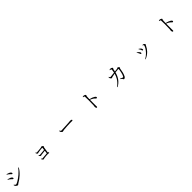

<svg xmlns="http://www.w3.org/2000/svg" viewBox="1239 -4360 8023 8023"><g transform="rotate(-45 5250.0 -349.0)"><path d="M308.6 -17.6Q288.1 -17.6 252.9 -40.5Q217.8 -63.5 203.1 -86.9Q195.3 -97.7 189.5 -118.2Q183.6 -137.7 183.6 -149.4L197.3 -158.2Q222.7 -127.9 237.3 -115.2Q260.7 -95.7 281.2 -95.7Q314.5 -95.7 416 -157.2Q526.4 -223.6 632.8 -315.4Q759.8 -425.8 835 -533.2L856.4 -518.6Q782.2 -383.8 644.5 -257.8Q519.5 -143.6 360.4 -52.7Q353.5 -48.8 341.8 -37.1Q323.2 -17.6 308.6 -17.6ZM358.4 -339.8Q346.7 -339.8 335 -348.6Q328.1 -353.5 311.5 -370.1Q287.1 -395.5 268.6 -410.2Q218.8 -452.1 165 -480.5L173.8 -501Q237.3 -485.4 295.9 -461.9Q337.9 -444.3 361.3 -419.9Q384.8 -395.5 384.8 -369.1Q384.8 -339.8 358.4 -339.8ZM473.6 -515.6Q458 -515.6 426.8 -549.8Q400.4 -577.1 381.8 -592.8Q334 -635.7 287.1 -660.2L296.9 -681.6Q347.7 -668.9 411.1 -641.6Q500 -596.7 500 -545.9Q500 -533.2 492.7 -524.4Q485.4 -515.6 473.6 -515.6Z M1834 -23.4Q1818.4 -23.4 1797.9 -43.9Q1778.3 -61.5 1772.5 -77.1Q1763.7 -96.7 1763.7 -116.2L1774.4 -122.1Q1776.4 -120.1 1779.3 -116.2Q1806.6 -85 1829.1 -85Q1858.4 -85 1994.1 -98.6Q2074.2 -106.4 2103.5 -108.4Q2106.4 -127.9 2111.3 -175.8Q2115.2 -221.7 2118.2 -244.1Q2016.6 -236.3 1902.3 -219.7Q1891.6 -217.8 1877.9 -211.9Q1865.2 -207 1858.4 -207Q1844.7 -207 1826.2 -223.6Q1810.5 -239.3 1801.8 -254.9Q1793.9 -268.6 1792 -293L1803.7 -299.8Q1835 -266.6 1856.4 -266.6Q1871.1 -266.6 1985.4 -277.3Q2084 -287.1 2123 -290Q2130.9 -362.3 2135.7 -401.4Q2136.7 -409.2 2128.9 -409.2Q2091.8 -409.2 2014.6 -399.4Q1941.4 -390.6 1890.6 -380.9Q1881.8 -378.9 1865.2 -372.1Q1848.6 -365.2 1840.8 -365.2Q1826.2 -365.2 1805.7 -386.7Q1786.1 -406.2 1782.2 -421.9Q1778.3 -432.6 1776.4 -457V-460L1790 -464.8Q1791 -463.9 1793 -461.9Q1818.4 -427.7 1838.9 -427.7Q1868.2 -427.7 1970.7 -438.5Q2067.4 -448.2 2101.6 -454.1Q2114.3 -456.1 2127 -463.9Q2137.7 -470.7 2145.5 -470.7Q2161.1 -470.7 2190.4 -448.2Q2220.7 -425.8 2220.7 -410.2Q2220.7 -402.3 2210.9 -390.6Q2199.2 -377 2197.3 -366.2Q2190.4 -329.1 2170.9 -197.3Q2161.1 -134.8 2157.2 -107.4Q2172.9 -102.5 2184.6 -92.3Q2196.3 -82 2196.3 -72.3Q2196.3 -49.8 2174.8 -49.8Q2168.9 -49.8 2148.4 -52.7Q2115.2 -56.6 2098.6 -56.6Q2001 -56.6 1879.9 -36.1Q1874 -34.2 1861.3 -30.3Q1840.8 -23.4 1834 -23.4Z M3214.8 -274.4Q3196.3 -274.4 3169.9 -301.8Q3143.6 -327.1 3133.8 -352.5Q3127.9 -371.1 3126 -404.3L3144.5 -410.2Q3145.5 -408.2 3147.5 -404.3Q3165 -376 3175.8 -366.2Q3192.4 -349.6 3216.8 -349.6Q3276.4 -349.6 3575.2 -368.2Q3646.5 -372.1 3657.2 -373Q3688.5 -375 3726.6 -379.9Q3755.9 -382.8 3767.6 -382.8Q3795.9 -382.8 3818.4 -372.1Q3842.8 -359.4 3842.8 -341.8Q3842.8 -314.5 3802.7 -314.5Q3789.1 -314.5 3759.8 -315.4Q3714.8 -316.4 3683.6 -316.4Q3636.7 -316.4 3497.1 -308.6Q3351.6 -299.8 3302.7 -293.9Q3275.4 -291 3247.1 -281.2Q3227.5 -274.4 3214.8 -274.4Z M4933.6 22.5Q4913.1 22.5 4900.4 -6.8Q4888.7 -32.2 4888.7 -60.5Q4888.7 -71.3 4893.6 -92.8Q4898.4 -116.2 4900.4 -133.8Q4907.2 -203.1 4907.2 -427.7Q4907.2 -605.5 4902.3 -652.3Q4900.4 -672.9 4883.8 -681.6Q4870.1 -688.5 4831.1 -693.4L4830.1 -712.9Q4835 -713.9 4843.8 -716.8Q4875 -724.6 4888.7 -724.6Q4917 -724.6 4952.6 -704.1Q4988.3 -683.6 4988.3 -667Q4988.3 -658.2 4980.5 -646.5Q4970.7 -629.9 4968.8 -613.3Q4962.9 -560.5 4960.9 -448.2Q5108.4 -414.1 5185.5 -362.3Q5236.3 -330.1 5236.3 -292Q5236.3 -279.3 5229.5 -270.5Q5220.7 -259.8 5207 -259.8Q5194.3 -259.8 5183.6 -267.6Q5176.8 -272.5 5161.1 -289.1Q5134.8 -317.4 5112.3 -335Q5049.8 -380.9 4960.9 -416Q4958 -252 4960 -97.7Q4960.9 -76.2 4961.9 -43.9Q4962.9 -20.5 4962.9 -12.7Q4962.9 22.5 4933.6 22.5Z M6150.4 27.3 6135.7 8.8Q6284.2 -99.6 6368.2 -236.3Q6425.8 -331.1 6461.9 -459Q6456.1 -458 6443.4 -455.1Q6321.3 -432.6 6298.8 -426.8Q6284.2 -423.8 6268.6 -415Q6255.9 -407.2 6247.1 -407.2Q6230.5 -407.2 6207 -432.6Q6185.5 -456.1 6179.7 -474.6Q6171.9 -493.2 6173.8 -534.2L6192.4 -539.1Q6193.4 -537.1 6195.3 -532.2Q6208 -507.8 6215.8 -498Q6228.5 -481.4 6243.2 -481.4Q6281.2 -481.4 6472.7 -505.9Q6495.1 -612.3 6495.1 -658.2Q6495.1 -672.9 6492.2 -678.7Q6489.3 -684.6 6479.5 -688.5Q6464.8 -694.3 6426.8 -701.2Q6422.9 -702.1 6420.9 -702.1V-721.7Q6467.8 -733.4 6486.3 -732.4Q6512.7 -731.4 6546.9 -711.9Q6582 -691.4 6582 -674.8Q6582 -665 6572.3 -654.3Q6557.6 -637.7 6554.7 -618.2Q6552.7 -610.4 6549.8 -589.8Q6540 -539.1 6534.2 -513.7Q6580.1 -518.6 6653.3 -528.3Q6672.9 -531.2 6680.7 -532.2Q6694.3 -534.2 6710 -546.9Q6720.7 -555.7 6727.5 -555.7Q6742.2 -555.7 6771 -531.2Q6799.8 -506.8 6799.8 -492.2Q6799.8 -481.4 6788.1 -471.7Q6775.4 -460.9 6773.4 -447.3Q6755.9 -331.1 6737.3 -256.8Q6712.9 -158.2 6675.8 -86.9Q6659.2 -53.7 6630.9 -34.2Q6604.5 -15.6 6580.1 -15.6Q6560.5 -15.6 6551.8 -43.9Q6546.9 -63.5 6529.3 -81.1Q6518.6 -91.8 6484.4 -117.2Q6469.7 -127.9 6461.9 -133.8L6472.7 -151.4Q6555.7 -113.3 6575.2 -105.5Q6593.8 -99.6 6603 -101.6Q6612.3 -103.5 6622.1 -115.2Q6660.2 -165 6690.4 -301.8Q6715.8 -417 6715.8 -477.5Q6715.8 -488.3 6705.1 -488.3Q6664.1 -488.3 6539.1 -470.7Q6528.3 -469.7 6523.4 -468.8Q6437.5 -127.9 6150.4 27.3Z M7800.8 33.2 7790 16.6Q7901.4 -43 7995.1 -139.6Q8073.2 -220.7 8124 -308.6Q8168 -385.7 8168 -425.8Q8168 -446.3 8120.1 -467.8L8125 -481.4Q8126 -481.4 8128.9 -481.4Q8154.3 -484.4 8167 -481.4Q8192.4 -477.5 8218.3 -453.1Q8244.1 -428.7 8244.1 -411.1Q8244.1 -403.3 8233.4 -390.1Q8222.7 -377 8218.8 -367.2Q8162.1 -240.2 8067.4 -142.6Q7954.1 -27.3 7800.8 33.2ZM7833 -258.8Q7819.3 -258.8 7810.5 -270.5Q7804.7 -278.3 7794.9 -303.7Q7785.2 -330.1 7777.3 -345.7Q7756.8 -390.6 7729.5 -424.8L7740.2 -435.5Q7768.6 -420.9 7803.7 -387.7Q7861.3 -335.9 7861.3 -292Q7861.3 -258.8 7833 -258.8ZM7985.4 -312.5Q7972.7 -312.5 7964.8 -324.2Q7960 -332 7952.1 -356.4Q7943.4 -382.8 7936.5 -397.5Q7912.1 -446.3 7889.6 -473.6L7900.4 -484.4Q7936.5 -463.9 7967.8 -434.6Q8015.6 -391.6 8015.6 -344.7Q8015.6 -312.5 7985.4 -312.5Z M9433.6 22.5Q9413.1 22.5 9400.4 -6.8Q9388.7 -32.2 9388.7 -60.5Q9388.7 -71.3 9393.6 -92.8Q9398.4 -116.2 9400.4 -133.8Q9407.2 -203.1 9407.2 -427.7Q9407.2 -605.5 9402.3 -652.3Q9400.4 -672.9 9383.8 -681.6Q9370.1 -688.5 9331.1 -693.4L9330.1 -712.9Q9335 -713.9 9343.8 -716.8Q9375 -724.6 9388.7 -724.6Q9417 -724.6 9452.6 -704.1Q9488.3 -683.6 9488.3 -667Q9488.3 -658.2 9480.5 -646.5Q9470.7 -629.9 9468.8 -613.3Q9462.9 -560.5 9460.9 -448.2Q9608.4 -414.1 9685.5 -362.3Q9736.3 -330.1 9736.3 -292Q9736.3 -279.3 9729.5 -270.5Q9720.7 -259.8 9707 -259.8Q9694.3 -259.8 9683.6 -267.6Q9676.8 -272.5 9661.1 -289.1Q9634.8 -317.4 9612.3 -335Q9549.8 -380.9 9460.9 -416Q9458 -252 9460 -97.7Q9460.9 -76.2 9461.9 -43.9Q9462.9 -20.5 9462.9 -12.7Q9462.9 22.5 9433.6 22.5Z"/></g></svg>

Font: Bpmf GenRyu Min R
Style: R
Weight: 400
Foundry: But Ko
Version: Version 1.320